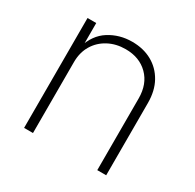

<svg xmlns="http://www.w3.org/2000/svg" viewBox="-126 -685 832 821"><g transform="rotate(30 290.0 -275.0)"><path d="M131.3 -350.1V0H87.4V-542.5H130.4V-420.4H122.1Q142.1 -487.3 192.1 -518.8Q242.2 -550.3 304.2 -550.3Q359.9 -550.3 402.1 -526.9Q444.3 -503.4 468.5 -460.2Q492.7 -417 492.7 -356.4V0H448.7V-354Q448.7 -424.8 406.5 -466.8Q364.3 -508.8 295.9 -508.8Q249 -508.8 211.7 -489Q174.3 -469.2 152.8 -433.6Q131.3 -397.9 131.3 -350.1Z"/></g></svg>

Font: Inter 16pt ExtraLight
Style: Regular
Weight: 250
Version: Version 4.001;git-66647c0bb